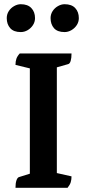

<svg xmlns="http://www.w3.org/2000/svg" viewBox="-20 -896 413 916"><path d="M53.9 0Q53.9 -21.9 58.4 -35.1Q62.9 -48.4 69.9 -50.9L140.1 -72.9L122.4 -52.4V-585.8L141.1 -565.2L53.9 -586.4Q53.9 -603.1 58.2 -615.6Q62.4 -628.1 74.3 -641H321.2Q321.2 -619.1 317.2 -605.6Q313.2 -592.1 305.2 -590.1L227.9 -568.1L251.2 -589.1V-55.2L226.9 -75.8L321.2 -54.6Q321.2 -38.9 317.5 -26.6Q313.8 -14.3 302.3 0ZM288.2 -743Q253.8 -743 237.5 -761.7Q221.3 -780.4 221.3 -809.5Q221.3 -828 231 -843Q240.7 -858 256.5 -866.9Q272.3 -875.9 288.2 -875.9Q321.8 -875.9 338.9 -857.5Q356.1 -839.1 356.1 -809.5Q356.1 -791.5 346.4 -776.5Q336.7 -761.4 320.9 -752.2Q305.2 -743 288.2 -743ZM79.1 -743Q45.2 -743 28.7 -761.7Q12.2 -780.4 12.2 -809.5Q12.2 -828 21.9 -843Q31.6 -858 47.4 -866.9Q63.2 -875.9 79.1 -875.9Q112.2 -875.9 129.6 -857.5Q147.1 -839.1 147.1 -809.5Q147.1 -791.5 137.4 -776.5Q127.7 -761.4 112.2 -752.2Q96.6 -743 79.1 -743Z"/></svg>

Font: Petrona
Style: Regular
Weight: 400
Designer: Ringo R. Seeber
Foundry: Ringo R. Seeber
Version: Version 2.001; ttfautohint (v1.8.3)